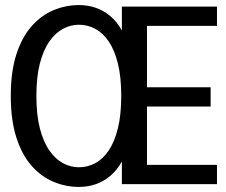

<svg xmlns="http://www.w3.org/2000/svg" viewBox="-20 -726 890 757"><path d="M835.5 -700V-624H559.5V-382H810.5V-306H559.5V-76H835.5V0H460.5V-89Q441 -54.5 414.5 -32.2Q388 -10 356.8 0.5Q325.5 11 291.5 11Q239 11 190.8 -9.2Q142.5 -29.5 104.5 -72.5Q66.5 -115.5 44.5 -183.8Q22.5 -252 22.5 -348Q22.5 -443.5 44.5 -511.5Q66.5 -579.5 104.5 -622.5Q142.5 -665.5 190.8 -685.8Q239 -706 291.5 -706Q325.5 -706 356.8 -695.5Q388 -685 414.5 -663Q441 -641 460.5 -606V-700ZM291.5 -66.5Q325 -66.5 355.2 -82.5Q385.5 -98.5 408.5 -132.5Q431.5 -166.5 444.8 -219.8Q458 -273 458 -348Q458 -422.5 444.8 -475.8Q431.5 -529 408.5 -562.8Q385.5 -596.5 355.2 -612.5Q325 -628.5 291.5 -628.5Q258.5 -628.5 228.5 -612.5Q198.5 -596.5 174.8 -562.8Q151 -529 137.2 -475.8Q123.5 -422.5 123.5 -348Q123.5 -273 137.2 -219.8Q151 -166.5 174.8 -132.5Q198.5 -98.5 228.5 -82.5Q258.5 -66.5 291.5 -66.5Z"/></svg>

Font: Trispace Thin
Style: Regular
Weight: 400
Version: Version 1.210